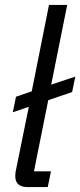

<svg xmlns="http://www.w3.org/2000/svg" viewBox="-20 -760 326 780"><path d="M174 0H92Q42 0 42 -45Q42 -53 43 -60Q44 -67 46 -75L97 -326L32 -304L45 -367L109 -389L179 -740H253L188 -416L286 -449L273 -386L176 -353L118 -64H187Z"/></svg>

Font: IBM Plex Sans Condensed
Style: Italic
Weight: 400
Width: 3
Italic angle: -11°
Designer: Mike Abbink, Paul van der Laan, Pieter van Rosmalen
Foundry: Bold Monday
Version: Version 1.3